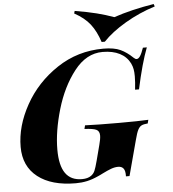

<svg xmlns="http://www.w3.org/2000/svg" viewBox="-62 -1003 969 1073"><g transform="rotate(-5 422.5 -466.0)"><path d="M408 -20Q422 -30 429 -46Q436 -62 446 -100L469 -188Q478 -221 478 -240Q478 -265 460 -273.5Q442 -282 394 -284L399 -304Q467 -301 589 -301Q700 -301 754 -304L749 -284Q725 -282 713.5 -276Q702 -270 693.5 -253.5Q685 -237 675 -198L622 0H602Q603 -31 593 -44Q583 -57 563 -57Q544 -57 523.5 -49.5Q503 -42 473 -27Q467 -24 461 -21Q455 -18 448 -15Q413 1 383 7.5Q353 14 320 14Q184 14 107 -46Q30 -106 30 -215Q30 -331 95.5 -449Q161 -567 277.5 -644.5Q394 -722 538 -722Q598 -722 633.5 -705.5Q669 -689 702 -657Q711 -648 719 -648Q729 -648 738.5 -662Q748 -676 759 -708H781Q748 -622 717 -478H695Q700 -521 700 -553Q700 -576 697 -592.5Q694 -609 686 -626Q667 -664 628 -684Q589 -704 532 -704Q441 -704 373 -617Q305 -530 269 -407Q233 -284 233 -182Q233 -93 263.5 -49.5Q294 -6 356 -6Q389 -6 408 -20ZM840 -946 845 -932Q756 -904 677 -857.5Q598 -811 550 -760H532Q512 -821 481 -861Q450 -901 393 -932L397 -946Q469 -934 518.5 -921.5Q568 -909 615 -892Q712 -925 840 -946Z"/></g></svg>

Font: Playfair Display SC Black
Style: Italic
Weight: 900
Italic angle: -14°
Designer: Claus Eggers Sørensen
Foundry: Claus Eggers Sørensen
Version: Version 1.200; ttfautohint (v1.6)